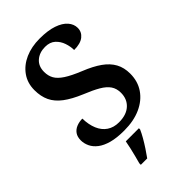

<svg xmlns="http://www.w3.org/2000/svg" viewBox="-279 -815 1128 1128"><g transform="rotate(-45 285.0 -251.5)"><path d="M258 10Q197 10 155 -1.5Q113 -13 87 -33Q61 -53 49 -78.5Q37 -104 37 -130Q37 -159 50 -177.5Q63 -196 85.5 -205Q108 -214 134 -214Q135 -163 151 -125Q167 -87 197.5 -66.5Q228 -46 271 -46Q333 -46 367.5 -77.5Q402 -109 402 -161Q402 -196 385 -221Q368 -246 332 -267Q296 -288 239 -311Q172 -339 131 -370Q90 -401 71.5 -440Q53 -479 53 -531Q53 -590 84 -633.5Q115 -677 168 -700.5Q221 -724 289 -724Q357 -724 402 -708.5Q447 -693 469.5 -667Q492 -641 492 -610Q492 -576 465 -554.5Q438 -533 385 -533Q385 -562 374.5 -593Q364 -624 340.5 -645.5Q317 -667 277 -667Q230 -667 199.5 -640.5Q169 -614 169 -567Q169 -534 183 -509Q197 -484 232 -461Q267 -438 331 -412Q396 -386 437.5 -356.5Q479 -327 499.5 -289.5Q520 -252 520 -202Q520 -138 487.5 -90.5Q455 -43 396.5 -16.5Q338 10 258 10ZM185 208Q191 187 197.5 161.5Q204 136 210 110Q216 84 220 61H329V71Q320 92 304.5 119Q289 146 271.5 172.5Q254 199 238 221H185Z"/></g></svg>

Font: Noto Serif Armenian SemiBold
Style: Regular
Weight: 600
Version: Version 2.007